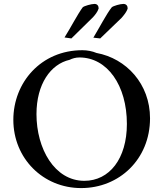

<svg xmlns="http://www.w3.org/2000/svg" viewBox="-20 -945 833 979"><path d="M491 -749 600 -854C611 -867 626 -884 631 -902C631 -915 624 -925 609 -925C593 -925 558 -915 550 -908C524 -876 487 -804 456 -753ZM344 -749 454 -857C465 -869 478 -885 483 -902C483 -915 476 -925 462 -925C446 -925 410 -915 402 -908C377 -875 340 -803 309 -754ZM400 -689C189 -689 48 -524 48 -334C48 -138 199 14 394 14C588 14 745 -133 745 -342C745 -517 624 -647 472 -675C451 -684 425 -689 400 -689ZM385 -652C527 -652 627 -510 627 -313C627 -136 538 -23 410 -23C258 -23 166 -187 166 -363C166 -516 238 -618 335 -640C349 -647 366 -652 385 -652Z"/></svg>

Font: Sibila
Style: Regular
Weight: 400
Designer: Stefan Peev
Foundry: Context Ltd
Version: Version 1.000